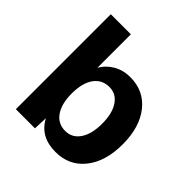

<svg xmlns="http://www.w3.org/2000/svg" viewBox="-191 -857 1015 1015"><g transform="rotate(45 317.0 -349.0)"><path d="M374 12Q259 12 212 -79L209 0H66V-710H216V-460Q238 -499 279.5 -523.5Q321 -548 374 -548Q476 -548 536.5 -472Q597 -396 597 -268Q597 -140 536.5 -64Q476 12 374 12ZM332 -103Q383 -103 413 -147Q443 -191 443 -268Q443 -345 413.5 -389Q384 -433 333 -433Q278 -433 247 -389.5Q216 -346 216 -268Q216 -191 246.5 -147Q277 -103 332 -103Z"/></g></svg>

Font: Txt Sans
Style: Bold
Weight: 700
Designer: Open Source
Foundry: XRLN
Version: Version 1.0